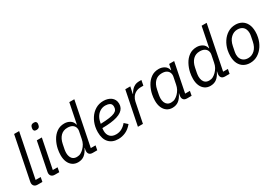

<svg xmlns="http://www.w3.org/2000/svg" viewBox="32 -1640 3628 2552"><g transform="rotate(-30 1846.0 -364.0)"><path d="M192 0H121Q86 0 68.5 -17.5Q51 -35 51 -63Q51 -68 52 -74Q53 -80 54 -87L185 -740H262L127 -68H205Z M470 -637Q447 -637 437.5 -647.5Q428 -658 428 -672Q428 -675 428.5 -680.5Q429 -686 432 -700Q436 -719 448.5 -729.5Q461 -740 486 -740Q509 -740 518.5 -729.5Q528 -719 528 -705Q528 -702 527.5 -696.5Q527 -691 524 -677Q520 -658 507.5 -647.5Q495 -637 470 -637ZM451 0H385Q350 0 332.5 -17.5Q315 -35 315 -63Q315 -68 316 -74Q317 -80 318 -87L404 -516H481L391 -68H464Z M1034 0H965Q931 0 914.5 -17Q898 -34 898 -62Q898 -68 899 -75Q900 -82 901 -89L906 -112H903Q872 -48 832.5 -18Q793 12 736 12Q689 12 653.5 -12Q618 -36 598.5 -80Q579 -124 579 -185Q579 -208 581.5 -232Q584 -256 589 -280Q602 -343 633 -400Q664 -457 713.5 -492.5Q763 -528 831 -528Q878 -528 916.5 -504.5Q955 -481 966 -432H970L1032 -740H1109L974 -68H1047ZM757 -58Q791 -58 817 -72.5Q843 -87 865 -109Q890 -134 906.5 -164Q923 -194 930 -233L951 -338Q958 -370 948 -397.5Q938 -425 911 -441.5Q884 -458 838 -458Q775 -458 734 -417Q693 -376 678 -301L663 -226Q661 -213 659.5 -200.5Q658 -188 658 -175Q658 -142 668.5 -115.5Q679 -89 701 -73.5Q723 -58 757 -58Z M1355 12Q1263 12 1211.5 -43.5Q1160 -99 1160 -204Q1160 -224 1162 -244.5Q1164 -265 1168 -284Q1182 -352 1218 -407.5Q1254 -463 1308 -495.5Q1362 -528 1430 -528Q1463 -528 1493 -519.5Q1523 -511 1546 -494Q1569 -477 1582.5 -451Q1596 -425 1596 -390Q1596 -356 1582 -329Q1568 -302 1540 -282Q1512 -262 1469 -248.5Q1426 -235 1369 -228.5Q1312 -222 1240 -221Q1239 -211 1238 -199Q1237 -187 1237 -179Q1237 -124 1268.5 -90.5Q1300 -57 1360 -57Q1409 -57 1448.5 -79.5Q1488 -102 1518 -139L1568 -94Q1520 -36 1465.5 -12Q1411 12 1355 12ZM1422 -462Q1382 -462 1347.5 -443Q1313 -424 1289.5 -390Q1266 -356 1256 -310L1250 -281Q1333 -284 1385.5 -291.5Q1438 -299 1466.5 -312.5Q1495 -326 1506 -345Q1517 -364 1517 -391Q1517 -432 1488 -447Q1459 -462 1422 -462Z M1735 0H1658L1762 -516H1839L1817 -413H1822Q1836 -439 1856 -462.5Q1876 -486 1905.5 -501Q1935 -516 1977 -516H2009L1994 -437H1958Q1911 -437 1877.5 -419Q1844 -401 1824 -371.5Q1804 -342 1797 -307Z M2482 0H2413Q2379 0 2362.5 -17Q2346 -34 2346 -62Q2346 -68 2347 -75Q2348 -82 2349 -89L2354 -112H2351Q2320 -48 2280.5 -18Q2241 12 2184 12Q2137 12 2101.5 -12Q2066 -36 2046.5 -80Q2027 -124 2027 -185Q2027 -208 2029.5 -232Q2032 -256 2037 -280Q2050 -343 2081 -400Q2112 -457 2161.5 -492.5Q2211 -528 2279 -528Q2326 -528 2364.5 -504.5Q2403 -481 2414 -432H2418L2435 -516H2512L2422 -68H2495ZM2203 -58Q2239 -58 2265 -72.5Q2291 -87 2313 -109Q2339 -135 2355 -165.5Q2371 -196 2378 -233L2399 -338Q2406 -370 2396 -397.5Q2386 -425 2359.5 -441.5Q2333 -458 2288 -458Q2223 -458 2182 -417Q2141 -376 2126 -301L2111 -226Q2109 -213 2107.5 -200Q2106 -187 2106 -175Q2106 -142 2116.5 -115.5Q2127 -89 2148.5 -73.5Q2170 -58 2203 -58Z M3065 0H2996Q2962 0 2945.5 -17Q2929 -34 2929 -62Q2929 -68 2930 -75Q2931 -82 2932 -89L2937 -112H2934Q2903 -48 2863.5 -18Q2824 12 2767 12Q2720 12 2684.5 -12Q2649 -36 2629.5 -80Q2610 -124 2610 -185Q2610 -208 2612.5 -232Q2615 -256 2620 -280Q2633 -343 2664 -400Q2695 -457 2744.5 -492.5Q2794 -528 2862 -528Q2909 -528 2947.5 -504.5Q2986 -481 2997 -432H3001L3063 -740H3140L3005 -68H3078ZM2788 -58Q2822 -58 2848 -72.5Q2874 -87 2896 -109Q2921 -134 2937.5 -164Q2954 -194 2961 -233L2982 -338Q2989 -370 2979 -397.5Q2969 -425 2942 -441.5Q2915 -458 2869 -458Q2806 -458 2765 -417Q2724 -376 2709 -301L2694 -226Q2692 -213 2690.5 -200.5Q2689 -188 2689 -175Q2689 -142 2699.5 -115.5Q2710 -89 2732 -73.5Q2754 -58 2788 -58Z M3377 12Q3323 12 3281 -12Q3239 -36 3215 -83Q3191 -130 3191 -200Q3191 -222 3193.5 -243.5Q3196 -265 3200 -286Q3215 -354 3250.5 -408.5Q3286 -463 3338.5 -495.5Q3391 -528 3457 -528Q3511 -528 3553 -504Q3595 -480 3619 -433Q3643 -386 3643 -316Q3643 -294 3641 -272.5Q3639 -251 3634 -230Q3620 -163 3584 -108Q3548 -53 3495.5 -20.5Q3443 12 3377 12ZM3387 -57Q3443 -57 3487 -98Q3531 -139 3547 -218L3562 -293Q3564 -304 3565.5 -315.5Q3567 -327 3567 -338Q3567 -374 3553.5 -401.5Q3540 -429 3513 -444Q3486 -459 3447 -459Q3392 -459 3347.5 -418Q3303 -377 3287 -298L3272 -223Q3270 -212 3268.5 -200.5Q3267 -189 3267 -178Q3267 -142 3281 -115Q3295 -88 3321.5 -72.5Q3348 -57 3387 -57Z"/></g></svg>

Font: IBM Plex Sans
Style: Italic
Weight: 400
Italic angle: -11.31°
Designer: Mike Abbink, Paul van der Laan, Pieter van Rosmalen
Foundry: Bold Monday
Version: Version 3.201